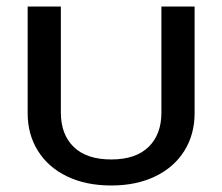

<svg xmlns="http://www.w3.org/2000/svg" viewBox="-20 -555 683 590"><path d="M65 -207V-535H167V-209Q167 -142 206.5 -103.5Q246 -65 322 -65Q397 -65 436.5 -103.5Q476 -142 476 -209V-535H578V-207Q578 -142 546.5 -91.5Q515 -41 457 -13Q399 15 322 15Q244 15 186 -13Q128 -41 96.5 -91.5Q65 -142 65 -207Z"/></svg>

Font: Prompt
Style: Regular
Weight: 400
Designer: Katatrad Team
Foundry: CadsonDemak
Version: Version 1.001